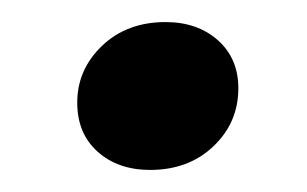

<svg xmlns="http://www.w3.org/2000/svg" viewBox="-20 -330 278 174"><path d="M116 -176Q87 -176 68.5 -192.5Q50 -209 50 -237Q50 -267 72.5 -288.5Q95 -310 130 -310Q159 -310 177.5 -293.5Q196 -277 196 -250Q196 -219 173.5 -197.5Q151 -176 116 -176Z"/></svg>

Font: Yrsa
Style: Bold Italic
Weight: 700
Italic angle: -7.10001°
Version: Version 2.004